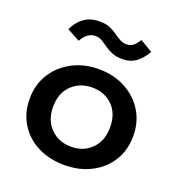

<svg xmlns="http://www.w3.org/2000/svg" viewBox="-127 -798 855 915"><g transform="rotate(20 300.0 -340.5)"><path d="M299 10Q222 10 162.5 -20.5Q103 -51 69.5 -105.5Q36 -160 36 -232Q36 -302 70 -357Q104 -412 163.5 -444Q223 -476 299 -476Q375 -476 434.5 -444Q494 -412 527.5 -357Q561 -302 561 -232Q561 -161 527.5 -106.5Q494 -52 434.5 -21Q375 10 299 10ZM299 -83Q362 -83 402.5 -124Q443 -165 443 -233Q443 -303 402.5 -343Q362 -383 299 -383Q237 -383 195.5 -343Q154 -303 154 -233Q154 -165 195 -124Q236 -83 299 -83ZM441 -676 504 -638Q480 -597 452 -578Q424 -559 388 -559Q355 -559 333 -568Q311 -577 294.5 -589Q278 -601 263 -610Q248 -619 229 -619Q188 -619 161 -570L96 -605Q115 -646 146.5 -668.5Q178 -691 226 -691Q256 -691 277 -682Q298 -673 314 -661.5Q330 -650 346 -641Q362 -632 381 -632Q400 -632 414 -643Q428 -654 441 -676Z"/></g></svg>

Font: Inconsolata Expanded Bold
Style: Regular
Weight: 700
Width: 7
Monospace: yes
Designer: Raph Levien, Cyreal, Brenton Simpson
Foundry: Raph Levien, Cyreal, Google
Version: Version 3.001; ttfautohint (v1.8.2.53-6de2)